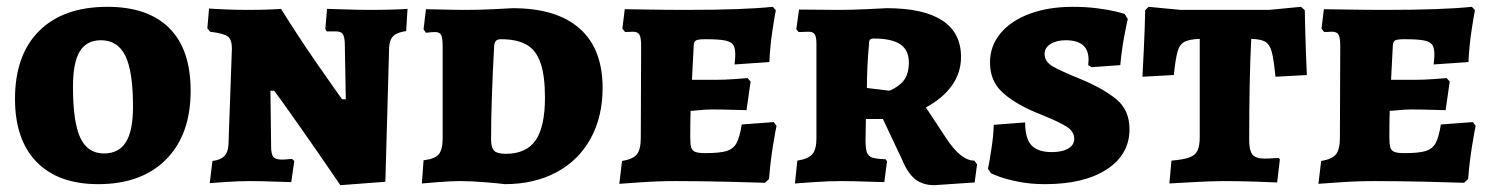

<svg xmlns="http://www.w3.org/2000/svg" viewBox="-20 -531 4375 563"><path d="M24 -241Q24 -370 95 -440.5Q166 -511 295 -511Q414 -511 476.5 -448.5Q539 -386 539 -265Q539 -136 467 -63.5Q395 9 268 9Q151 9 87.5 -56Q24 -121 24 -241ZM370 -218Q370 -322 347.5 -367.5Q325 -413 276 -413Q234 -413 214 -380.5Q194 -348 194 -277Q194 -173 215.5 -127Q237 -81 285 -81Q328 -81 349 -114Q370 -147 370 -218Z M991 -405Q990 -425 984.5 -432Q979 -439 964 -439H938L934 -446L939 -505Q953 -505 990.5 -503.5Q1028 -502 1065 -502Q1101 -502 1132.5 -503Q1164 -504 1175 -505L1171 -440Q1144 -436 1133 -425Q1122 -414 1121 -391L1110 2L978 12Q912 -85 856 -164.5Q800 -244 784 -265H773L775 -101Q775 -79 781.5 -71Q788 -63 806 -63Q814 -63 823.5 -64Q833 -65 836 -65L843 -59L834 3Q820 3 783.5 1.5Q747 0 713 0Q681 0 643.5 2.5Q606 5 595 6L603 -59Q627 -62 638 -73.5Q649 -85 650 -108L660 -389Q660 -415 648 -424Q636 -433 596 -438L588 -448L593 -506Q603 -505 638 -503.5Q673 -502 707 -502Q739 -502 767 -503Q795 -504 804 -505Q857 -420 912 -341Q967 -262 983 -240H994Z M1330 0Q1302 0 1265 3Q1228 6 1217 7L1222 -61Q1255 -65 1266.5 -78.5Q1278 -92 1278 -125V-395Q1278 -420 1273.5 -428.5Q1269 -437 1256 -437Q1247 -437 1239.5 -436Q1232 -435 1229 -435L1222 -445L1229 -504Q1243 -504 1279 -503Q1315 -502 1348 -502Q1385 -502 1426 -504Q1467 -506 1483 -507Q1612 -507 1679.5 -447.5Q1747 -388 1747 -273Q1747 -188 1711.5 -124Q1676 -60 1611 -25.5Q1546 9 1460 9Q1447 7 1404.5 3.5Q1362 0 1330 0ZM1429 -396Q1420 -232 1420 -123Q1420 -98 1429 -89Q1438 -80 1463 -80Q1523 -80 1550.5 -119.5Q1578 -159 1578 -245Q1578 -309 1565 -346.5Q1552 -384 1524 -400Q1496 -416 1449 -416Q1439 -416 1434.5 -411.5Q1430 -407 1429 -396Z M1804 -59Q1836 -64 1847.5 -78.5Q1859 -93 1859 -127L1860 -396Q1860 -421 1855 -429.5Q1850 -438 1836 -438L1813 -437L1805 -447L1812 -504Q1830 -504 1881.5 -503Q1933 -502 1991 -502Q2160 -502 2246 -511L2255 -501Q2252 -488 2245 -441.5Q2238 -395 2236 -349L2134 -342Q2134 -345 2135 -354Q2136 -363 2136 -372Q2136 -391 2129.5 -400Q2123 -409 2105 -412.5Q2087 -416 2048 -416Q2026 -416 2020 -412Q2014 -408 2014 -394L2009 -297H2080Q2105 -297 2133 -299Q2161 -301 2172 -302L2181 -292L2169 -208Q2159 -208 2129.5 -209Q2100 -210 2068 -210Q2050 -210 2031 -208Q2012 -206 2005 -206Q2004 -172 2004 -129Q2004 -107 2007 -98Q2010 -89 2019 -85.5Q2028 -82 2048 -82Q2090 -82 2110 -88Q2130 -94 2139.5 -111Q2149 -128 2155 -166L2249 -173L2257 -162Q2254 -149 2246.5 -103Q2239 -57 2235 -6L2223 5Q2199 4 2117 2Q2035 0 1961 0Q1910 0 1860 3.5Q1810 7 1796 8Z M2627 -59 2569 -182H2519L2518 -120Q2518 -95 2522 -84Q2526 -73 2537.5 -69Q2549 -65 2577 -64L2581 -58L2573 3Q2558 3 2519.5 1.5Q2481 0 2446 0Q2410 0 2367 3Q2324 6 2311 7L2318 -60Q2350 -65 2362 -79Q2374 -93 2374 -125V-403Q2374 -423 2369 -430.5Q2364 -438 2351 -438L2322 -437L2315 -445L2323 -503L2436 -502Q2475 -502 2519 -504Q2563 -506 2580 -507Q2688 -507 2743 -471Q2798 -435 2798 -364Q2798 -318 2771.5 -280.5Q2745 -243 2695 -216L2753 -128Q2797 -60 2837 -60L2845 -49L2838 4L2720 12Q2687 12 2665 -4.5Q2643 -21 2627 -59ZM2645 -348Q2645 -384 2620 -401Q2595 -418 2542 -418Q2534 -418 2531 -414.5Q2528 -411 2528 -400Q2522 -334 2522 -273L2588 -265Q2615 -276 2630 -295Q2645 -314 2645 -348Z M2886 -23 2877 -36Q2880 -49 2886.5 -90Q2893 -131 2894 -165L2986 -172Q2986 -125 3004.5 -105Q3023 -85 3064 -85Q3095 -85 3112.5 -95.5Q3130 -106 3130 -124Q3130 -145 3108.5 -159Q3087 -173 3040 -192L3011 -204Q2951 -230 2917 -262.5Q2883 -295 2883 -348Q2883 -396 2913.5 -433Q2944 -470 2999 -490.5Q3054 -511 3126 -511Q3165 -511 3199 -506.5Q3233 -502 3253 -497Q3273 -492 3278 -490L3287 -475Q3284 -464 3276.5 -424Q3269 -384 3265 -340L3181 -334L3171 -340L3172 -356Q3172 -413 3105 -413Q3078 -413 3060.5 -402Q3043 -391 3043 -373Q3043 -350 3067.5 -336Q3092 -322 3149 -299Q3216 -271 3254 -239.5Q3292 -208 3292 -152Q3292 -78 3225.5 -34.5Q3159 9 3044 9Q3002 9 2967 2Q2932 -5 2911.5 -12.5Q2891 -20 2886 -23Z M3415 -60Q3451 -63 3468 -69.5Q3485 -76 3491.5 -89.5Q3498 -103 3498 -130V-417Q3468 -416 3453.5 -408.5Q3439 -401 3433 -380Q3427 -359 3422 -311L3330 -306Q3331 -324 3334 -385.5Q3337 -447 3338 -501L3348 -511L3442 -502H3701L3795 -511L3806 -501Q3807 -446 3809 -387Q3811 -328 3812 -311L3720 -306Q3715 -358 3709 -379.5Q3703 -401 3690.5 -408.5Q3678 -416 3649 -417Q3643 -303 3643 -119Q3643 -90 3652.5 -78Q3662 -66 3687 -66Q3702 -66 3713.5 -67Q3725 -68 3729 -68L3733 -64L3725 4Q3706 3 3658 1.5Q3610 0 3566 0Q3534 0 3480 3Q3426 6 3409 7Z M3854 -59Q3886 -64 3897.5 -78.5Q3909 -93 3909 -127L3910 -396Q3910 -421 3905 -429.5Q3900 -438 3886 -438L3863 -437L3855 -447L3862 -504Q3880 -504 3931.5 -503Q3983 -502 4041 -502Q4210 -502 4296 -511L4305 -501Q4302 -488 4295 -441.5Q4288 -395 4286 -349L4184 -342Q4184 -345 4185 -354Q4186 -363 4186 -372Q4186 -391 4179.5 -400Q4173 -409 4155 -412.5Q4137 -416 4098 -416Q4076 -416 4070 -412Q4064 -408 4064 -394L4059 -297H4130Q4155 -297 4183 -299Q4211 -301 4222 -302L4231 -292L4219 -208Q4209 -208 4179.5 -209Q4150 -210 4118 -210Q4100 -210 4081 -208Q4062 -206 4055 -206Q4054 -172 4054 -129Q4054 -107 4057 -98Q4060 -89 4069 -85.5Q4078 -82 4098 -82Q4140 -82 4160 -88Q4180 -94 4189.5 -111Q4199 -128 4205 -166L4299 -173L4307 -162Q4304 -149 4296.5 -103Q4289 -57 4285 -6L4273 5Q4249 4 4167 2Q4085 0 4011 0Q3960 0 3910 3.5Q3860 7 3846 8Z"/></svg>

Font: Alegreya SC ExtraBold
Style: Regular
Weight: 800
Designer: Juan Pablo del Peral
Foundry: Huerta Tipografica
Version: Version 2.007; ttfautohint (v1.6)